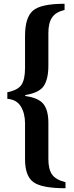

<svg xmlns="http://www.w3.org/2000/svg" viewBox="-20 -850 394 1020"><path d="M237 -198V-5Q237 49 256.5 77Q276 105 328 118V150Q203 150 158 118Q113 86 113 -4V-195Q113 -247 91 -284Q69 -321 19 -325V-360Q75 -371 94 -399.5Q113 -428 113 -489V-659Q113 -757 155 -793.5Q197 -830 323 -830V-797Q276 -786 256.5 -757Q237 -728 237 -675V-501Q237 -431 213 -394Q189 -357 114 -345V-340Q186 -330 211.5 -296.5Q237 -263 237 -198Z"/></svg>

Font: Libre Baskerville
Style: Bold
Weight: 700
Designer: Pablo Impallari, Rodrigo Fuenzalida
Foundry: Pablo Impallari, Rodrigo Fuenzalida
Version: Version 1.000